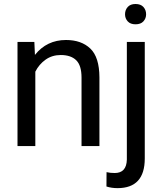

<svg xmlns="http://www.w3.org/2000/svg" viewBox="-20 -741 832 974"><path d="M288.1 -461.9Q244.6 -461.9 211.4 -438.5Q178.2 -415 159.2 -377.4V0H68.8V-528.3H154.3L157.2 -462.4Q217.3 -538.1 314.9 -538.1Q392.6 -538.1 438.2 -494.6Q483.9 -451.2 484.4 -348.6V0H393.6V-347.2Q393.6 -409.2 366.5 -435.5Q339.4 -461.9 288.1 -461.9ZM614.3 -668.5Q614.3 -690.4 627.9 -705.6Q641.6 -720.7 667.5 -720.7Q693.8 -720.7 707.5 -705.6Q721.2 -690.4 721.2 -668.5Q721.2 -647.5 707.5 -632.6Q693.8 -617.7 667.5 -617.7Q641.6 -617.7 627.9 -632.6Q614.3 -647.5 614.3 -668.5ZM623.5 -528.3H714.4V63Q714.4 213.4 576.2 213.4Q545.9 213.4 520 205.1L520.5 132.3Q538.6 136.7 562 136.7Q621.6 136.7 623.5 68.8Z"/></svg>

Font: Roboto21382017
Style: Regular
Weight: 400
Designer: Christian Robertson
Foundry: Google
Version: Version 2.138; 2017